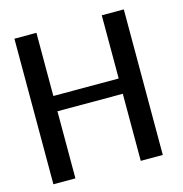

<svg xmlns="http://www.w3.org/2000/svg" viewBox="-101 -768 819 860"><g transform="rotate(-15 308.0 -337.5)"><path d="M41.8 0H143.9V-311.1H446.9V0H549.1V-675H446.9V-382H143.9V-675H41.8Z"/></g></svg>

Font: Anybody Thin
Style: Regular
Weight: 100
Designer: Tyler Finck
Foundry: Etcetera Type Company
Version: Version 1.114;gftools[0.9.25]